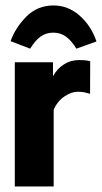

<svg xmlns="http://www.w3.org/2000/svg" viewBox="-20 -670 367 690"><path d="M33.2 0H172.9V-276.4Q186.5 -306.6 211.7 -323.5Q236.8 -340.3 259.3 -340.3Q272 -340.3 282 -338.4Q292 -336.4 303.7 -333L304.2 -449.7Q298.3 -452.1 287.6 -453.1Q276.9 -454.1 263.7 -454.1Q233.4 -454.1 209 -438.2Q184.6 -422.4 170.9 -396.5H170.4V-446.3H33.2ZM88.4 -495.1Q105.5 -523.4 125.2 -538.1Q145 -552.7 171.4 -552.7Q197.8 -552.7 217.8 -537.8Q237.8 -522.9 254.4 -495.1L326.7 -521Q307.6 -577.6 266.1 -614Q224.6 -650.4 172.4 -650.4Q114.3 -650.4 74.5 -610.1Q34.7 -569.8 18.1 -522Z"/></svg>

Font: Roboto Flex Super Cond Bold
Style: Regular
Weight: 700
Width: 3
Designer: Berlow after Robertson
Foundry: Google
Version: Version 3.000